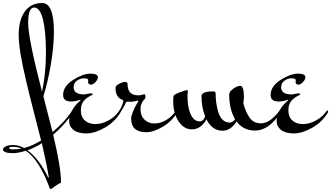

<svg xmlns="http://www.w3.org/2000/svg" viewBox="-202 -841 2200 1275"><path d="M-58 146Q-85 134 -113.5 134Q-142 134 -142 142.5Q-142 151 -114 151Q-86 151 -58 146ZM122 335Q110 259 76 110Q29 140 -20 157Q56 210 119 340ZM77 -232Q103 -351 103 -491Q103 -631 83.5 -711Q64 -791 24.5 -791Q-15 -791 -15 -689Q-15 -587 77 -232ZM156 -631Q156 -533 135.5 -412.5Q115 -292 86 -202L147 36Q232 -35 279 -110L286 -98Q232 -16 151 54Q203 269 203 367Q203 374 197.5 375Q192 376 169 391.5Q146 407 142.5 410.5Q139 414 134.5 414Q130 414 127 406Q58 219 -31 160Q-82 176 -114 176Q-182 176 -182 152Q-182 141 -165 131.5Q-148 122 -113.5 122Q-79 122 -42 142Q12 128 71 92Q58 41 23 -95.5Q-12 -232 -28 -302Q-78 -510 -78 -608.5Q-78 -707 -37.5 -764Q3 -821 78 -821Q156 -821 156 -631Z M383 -296 384 -309Q384 -321 357 -321Q330 -321 308.5 -305Q287 -289 287 -262Q287 -214 356 -214Q367 -214 378.5 -217.5Q390 -221 402 -221Q414 -221 414 -213Q414 -212 406 -208.5Q398 -205 386.5 -198Q375 -191 363 -180Q335 -154 335 -109Q335 -64 362 -40.5Q389 -17 432 -17Q475 -17 520 -42Q565 -67 593 -110L600 -98Q562 -32 494.5 6.5Q427 45 371.5 45Q316 45 286.5 22Q257 -1 257 -37.5Q257 -74 275 -105Q293 -136 306.5 -149.5Q320 -163 326.5 -168.5Q333 -174 333 -176.5Q333 -179 332 -179Q300 -167 270 -167Q217 -167 217 -210Q217 -268 283 -310Q349 -352 398.5 -352Q448 -352 448 -328Q448 -313 432 -296Q416 -279 403 -279Q383 -279 383 -296Z M665 -165 646 -166Q636 -166 632 -157Q620 -127 594 -89L586 -100Q606 -127 617 -168Q617 -176 610 -179Q565 -194 565 -258Q565 -272 589 -284.5Q613 -297 629 -297Q645 -297 645 -283Q645 -208 715 -208Q732 -208 742.5 -211.5Q753 -215 754 -215Q764 -215 764 -200.5Q764 -186 756.5 -180.5Q749 -175 740 -157.5Q731 -140 731 -117Q731 -72 757.5 -46.5Q784 -21 823.5 -21Q863 -21 902 -44Q941 -67 970 -110L977 -98Q942 -37 880 0Q818 37 769 37Q669 37 669 -54Q669 -71 681 -100Q693 -129 705 -149L717 -169Q717 -173 714 -173Q682 -165 665 -165Z M1045 -234 1043 -208Q1043 -110 1075 -63Q1094 -35 1122.5 -35Q1151 -35 1160 -69Q1136 -129 1136 -203Q1136 -234 1216 -234Q1230 -234 1230 -219Q1230 -169 1241 -121Q1261 -27 1324 -27Q1343 -27 1359 -49Q1320 -116 1320 -213Q1320 -232 1346.5 -251.5Q1373 -271 1394 -271Q1418 -271 1418 -192Q1418 -184 1414 -154Q1431 -93 1457 -57.5Q1483 -22 1531 -22Q1593 -22 1657 -110L1664 -98Q1586 26 1492 26Q1414 26 1369 -34Q1330 27 1276 27Q1206 27 1169 -49Q1157 -24 1132 -3Q1107 18 1072 18Q1019 18 983.5 -36Q948 -90 948 -173L950 -202Q951 -213 992 -228Q1033 -243 1041 -243Q1045 -243 1045 -234Z M1761 -296 1762 -309Q1762 -321 1735 -321Q1708 -321 1686.5 -305Q1665 -289 1665 -262Q1665 -214 1734 -214Q1745 -214 1756.5 -217.5Q1768 -221 1780 -221Q1792 -221 1792 -213Q1792 -212 1784 -208.5Q1776 -205 1764.5 -198Q1753 -191 1741 -180Q1713 -154 1713 -109Q1713 -64 1740 -40.5Q1767 -17 1810 -17Q1853 -17 1898 -42Q1943 -67 1971 -110L1978 -98Q1940 -32 1872.5 6.5Q1805 45 1749.5 45Q1694 45 1664.5 22Q1635 -1 1635 -37.5Q1635 -74 1653 -105Q1671 -136 1684.5 -149.5Q1698 -163 1704.5 -168.5Q1711 -174 1711 -176.5Q1711 -179 1710 -179Q1678 -167 1648 -167Q1595 -167 1595 -210Q1595 -268 1661 -310Q1727 -352 1776.5 -352Q1826 -352 1826 -328Q1826 -313 1810 -296Q1794 -279 1781 -279Q1761 -279 1761 -296Z"/></svg>

Font: Mr Bedfort
Style: Regular
Weight: 400
Designer: Alejandro Paul
Foundry: Alejandro Paul
Version: Version 1.000